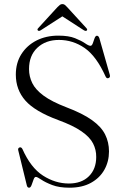

<svg xmlns="http://www.w3.org/2000/svg" viewBox="-20 -882 596 916"><path d="M311.5 13.5Q262.5 13.5 229.2 0.8Q196 -12 177 -25Q158 -38 151 -38Q144.5 -38 140 -25.2Q135.5 -12.5 130.8 0.5Q126 13.5 119 13.5Q110.5 13.5 108 2.5L67 -165Q64.5 -175 73 -178.5Q81.5 -181.5 87 -171Q126.5 -82 185.2 -44.2Q244 -6.5 308.5 -6.5Q369 -6.5 404 -41Q439 -75.5 439 -133Q439.5 -167 424.2 -197.2Q409 -227.5 369.2 -255.2Q329.5 -283 257 -309.5Q146.5 -350.5 101 -402.2Q55.5 -454 55.5 -526Q55.5 -582 82 -623.8Q108.5 -665.5 154.2 -688.8Q200 -712 258.5 -712Q307.5 -712 338 -699.8Q368.5 -687.5 385.8 -675.5Q403 -663.5 411.5 -663.5Q418.5 -663.5 422.8 -675.5Q427 -687.5 431.2 -699.5Q435.5 -711.5 442.5 -711.5Q450 -711.5 454 -700L504 -524.5Q507 -513 498 -509.5Q489 -506 484 -516.5Q440 -614 384 -652.8Q328 -691.5 261.5 -691.5Q198 -691.5 158.2 -654.2Q118.5 -617 118.5 -552.5Q118.5 -517 134 -485.5Q149.5 -454 188.2 -425.5Q227 -397 296 -370.5Q374 -341 418.5 -309.2Q463 -277.5 481.5 -240.5Q500 -203.5 500 -159.5Q500 -111.5 478 -72.2Q456 -33 414 -9.8Q372 13.5 311.5 13.5ZM393.5 -736Q388.5 -732.5 379.5 -738L277.5 -804L175 -738Q166.5 -732.5 161.5 -736Q155.5 -740.5 162.5 -748L254.5 -848.5Q261 -855 266 -858.8Q271 -862.5 277.5 -862.5Q284.5 -862.5 289.2 -858.8Q294 -855 300 -848.5L392 -748Q399 -740.5 393.5 -736Z"/></svg>

Font: Fraunces 72pt S000 Light
Style: Regular
Weight: 300
Version: Version 1.000; ttfautohint (v1.8.3)